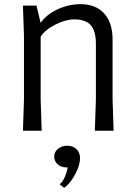

<svg xmlns="http://www.w3.org/2000/svg" viewBox="-20 -627 650 921"><path d="M440 -150V-417Q440 -478 415.5 -506Q391 -534 337 -534Q295 -534 245.5 -509Q196 -484 175 -451V-150L180 0H90L95 -150V-455L90 -600H155L175 -517Q202 -557 255.5 -582Q309 -607 367 -607Q439 -607 479.5 -562.5Q520 -518 520 -438V-150L525 0H435ZM364 132Q364 165 341 208.5Q318 252 288 274L267 258L268 255Q280 247 291.5 220.5Q303 194 304 176H299Q273 176 256.5 161Q240 146 240 124Q240 102 258 87Q276 72 302 72Q330 72 347 88.5Q364 105 364 132Z"/></svg>

Font: Farro Light
Style: Regular
Weight: 300
Designer: Aceler Chua
Foundry: Grayscale Limited
Version: Version 1.101